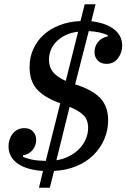

<svg xmlns="http://www.w3.org/2000/svg" viewBox="-20 -800 594 902"><path d="M182 3Q147 1 117.5 -7Q88 -15 66 -29.5Q44 -44 32 -65Q20 -86 20 -113Q20 -129 25 -144.5Q30 -160 39.5 -172Q49 -184 63 -191Q77 -198 94 -198Q121 -198 135.5 -182Q150 -166 150 -143Q150 -118 134.5 -97Q119 -76 88 -70V-63Q107 -55 131 -50Q155 -45 195 -44L263 -315L252 -319Q184 -345 151.5 -383Q119 -421 119 -486Q119 -530 136 -568.5Q153 -607 184 -635.5Q215 -664 259.5 -681.5Q304 -699 358 -701L378 -780H429L409 -700Q439 -697 465 -688.5Q491 -680 511 -666Q531 -652 542.5 -632Q554 -612 554 -586Q554 -553 534.5 -526.5Q515 -500 480 -500Q454 -500 439 -516Q424 -532 424 -555Q424 -581 439.5 -601.5Q455 -622 486 -629V-635Q467 -643 447 -647.5Q427 -652 397 -654L333 -404L353 -397Q425 -371 456.5 -333Q488 -295 488 -235Q488 -188 470 -146Q452 -104 419 -71.5Q386 -39 339 -19.5Q292 0 234 3L214 82H163ZM245 -47Q277 -52 304.5 -66Q332 -80 352 -100.5Q372 -121 383 -146.5Q394 -172 394 -200Q394 -238 371.5 -259.5Q349 -281 307 -298ZM347 -651Q313 -647 287.5 -634.5Q262 -622 244.5 -604Q227 -586 218.5 -564Q210 -542 210 -520Q210 -485 229 -461.5Q248 -438 289 -420Z"/></svg>

Font: IBM Plex Serif Medm
Style: Italic
Weight: 500
Italic angle: -14°
Designer: Mike Abbink, Paul van der Laan, Pieter van Rosmalen
Foundry: Bold Monday
Version: Version 3.001